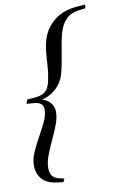

<svg xmlns="http://www.w3.org/2000/svg" viewBox="-95 -787 601 966"><g transform="rotate(-10 205.5 -304.5)"><path d="M34.5 -294 41 -315 76.5 -317.5Q101.5 -319.5 118.5 -326.5Q135.5 -333.5 146.2 -350Q157 -366.5 162.5 -396Q169.5 -429.5 171.2 -463.5Q173 -497.5 176.2 -531.5Q179.5 -565.5 189.5 -599Q205.5 -651 250.5 -688.2Q295.5 -725.5 366.5 -731.5L411 -735L409 -716.5L377 -712.5Q334 -707 309 -682Q284 -657 272.5 -614.5Q264.5 -586 259.2 -554.2Q254 -522.5 248.2 -488.8Q242.5 -455 233.5 -419.5Q221.5 -370.5 186.8 -339Q152 -307.5 98.5 -298L101 -304.5Q125.5 -300 141.5 -289Q157.5 -278 165.2 -262.5Q173 -247 173 -228Q173 -198.5 159.8 -163.8Q146.5 -129 129.2 -92.5Q112 -56 98.8 -21.2Q85.5 13.5 85.5 42.5Q85.5 68.5 96.5 83.5Q107.5 98.5 132.5 103.5L156.5 109L148.5 126L111.5 121Q63 114.5 39.8 86.5Q16.5 58.5 16.5 17.5Q16.5 -14 32 -49.2Q47.5 -84.5 67.8 -120.2Q88 -156 103.5 -189.5Q119 -223 119 -251Q119 -268.5 107.8 -279Q96.5 -289.5 71 -291.5Z"/></g></svg>

Font: Newsreader 60pt Medium
Style: Italic
Weight: 500
Italic angle: -17°
Designer: Hugues Gentile
Foundry: Production Type
Version: Version 1.003